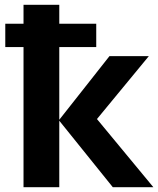

<svg xmlns="http://www.w3.org/2000/svg" viewBox="-20 -780 660 800"><path d="M227 -760V-681H381V-584H227V-281L436 -546H600L384 -284L619 0H450L227 -277V0H78V-584H2V-681H78V-760Z"/></svg>

Font: Noto Sans
Style: Bold
Weight: 700
Designer: Monotype Design Team
Foundry: Monotype Imaging Inc.
Version: Version 2.000;GOOG;noto-source:20170915:90ef993387c0; ttfaut